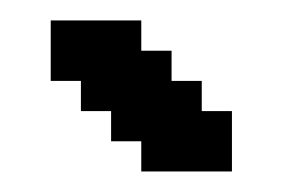

<svg xmlns="http://www.w3.org/2000/svg" viewBox="-20 -667 275 187"><path d="M58.8 -617.6H88.2V-588.2H58.8ZM58.8 -588.2H88.2V-558.8H58.8ZM88.2 -588.2H117.6V-558.8H88.2ZM88.2 -617.6H117.6V-588.2H88.2ZM117.6 -588.2H147.1V-558.8H117.6ZM117.6 -558.8H147.1V-529.4H117.6ZM88.2 -558.8H117.6V-529.4H88.2ZM147.1 -558.8H176.5V-529.4H147.1ZM147.1 -529.4H176.5V-500H147.1ZM117.6 -529.4H147.1V-500H117.6ZM176.5 -529.4H205.9V-500H176.5ZM176.5 -558.8H205.9V-529.4H176.5ZM147.1 -588.2H176.5V-558.8H147.1ZM117.6 -617.6H147.1V-588.2H117.6ZM29.4 -617.6H58.8V-588.2H29.4ZM29.4 -647.1H58.8V-617.6H29.4ZM58.8 -647.1H88.2V-617.6H58.8ZM88.2 -647.1H117.6V-617.6H88.2Z"/></svg>

Font: Jersey 20
Style: Regular
Weight: 400
Designer: Sarah Cadigan-Fried
Version: Version 1.000; ttfautohint (v1.8.4.7-5d5b)